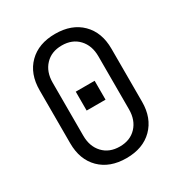

<svg xmlns="http://www.w3.org/2000/svg" viewBox="-175 -867 949 1004"><g transform="rotate(-30 300.0 -365.0)"><path d="M300 10Q200 10 141.5 -48Q83 -106 83 -205V-525Q83 -624 141.5 -682Q200 -740 300 -740Q400 -740 458.5 -682Q517 -624 517 -525V-205Q517 -107 458.5 -48.5Q400 10 300 10ZM300 -60Q363 -60 400.5 -100Q438 -140 438 -205V-525Q438 -590 400.5 -630Q363 -670 300 -670Q237 -670 199.5 -630Q162 -590 162 -525V-205Q162 -140 199.5 -100Q237 -60 300 -60ZM243 -424H357V-310H243Z"/></g></svg>

Font: Tiny Light
Style: Regular
Weight: 300
Monospace: yes
Designer: Philipp Nurullin, Konstantin Bulenkov
Foundry: JetBrains
Version: Version 2.251; ttfautohint (v1.8.4.7-5d5b)